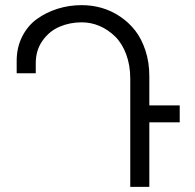

<svg xmlns="http://www.w3.org/2000/svg" viewBox="-20 -727 760 747"><path d="M561 -430.2V-316.9H679.2V-251H561V0H486.8V-420.9Q486.8 -473.6 470.7 -516.4Q454.6 -559.1 427.5 -585.4Q400.4 -611.8 367.2 -626Q334 -640.1 297.9 -640.1Q251.5 -640.1 211.7 -623Q171.9 -606 145.5 -568.8Q119.1 -531.7 119.1 -481V-441.9H44.9V-490.2Q44.9 -542.5 66.4 -585Q87.9 -627.4 124 -653.3Q160.2 -679.2 204.6 -693.1Q249 -707 297.9 -707Q337.9 -707 375.5 -696.3Q413.1 -685.5 447 -662.8Q481 -640.1 506.1 -607.9Q531.2 -575.7 546.1 -529.8Q561 -483.9 561 -430.2Z"/></svg>

Font: LT Superior
Style: Regular
Weight: 400
Designer: Daniel Lyons
Foundry: LyonsType
Version: Version 1.000